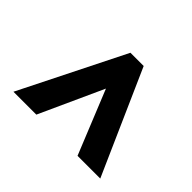

<svg xmlns="http://www.w3.org/2000/svg" viewBox="-137 -792 860 860"><g transform="rotate(-45 293.0 -362.0)"><path d="M45 -231V-87L539 -306V-390L45 -637V-492L348 -354Z"/></g></svg>

Font: Noto Sans Black
Style: Italic
Weight: 900
Italic angle: -12°
Designer: Monotype Design Team
Foundry: Monotype Imaging Inc.
Version: Version 2.013